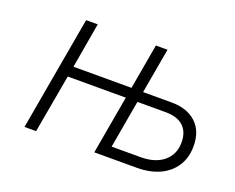

<svg xmlns="http://www.w3.org/2000/svg" viewBox="-89 -660 987 808"><g transform="rotate(20 405.0 -255.5)"><path d="M82 0 172 -511H224L189 -308.5H449L484.5 -511H536.5L446.5 0H394.5L441 -261.5H180.5L134 0ZM394.5 0 484.5 -511H536.5L500.5 -308.5H628.5Q698 -308.5 738.2 -271.5Q778.5 -234.5 778.5 -167Q778.5 -115.5 754.5 -78Q730.5 -40.5 686.8 -20.2Q643 0 583.5 0ZM455 -47.5H584.5Q649.5 -47.5 687.5 -79Q725.5 -110.5 725.5 -164.5Q725.5 -211.5 698.2 -236.5Q671 -261.5 619.5 -261.5H492.5Z"/></g></svg>

Font: Overpass ExtraLight
Style: Italic
Weight: 250
Italic angle: -10°
Designer: Delve Withrington, Dave Bailey, Thomas Jockin
Foundry: Delve Fonts LLC
Version: Version 4.000